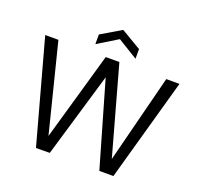

<svg xmlns="http://www.w3.org/2000/svg" viewBox="-151 -1066 1269 1231"><g transform="rotate(20 483.5 -450.5)"><path d="M218 1 26 -700H116L267 -99L439 -700H532L699 -99L852 -700H942L746 0H650L483 -578L312 0ZM348 -755V-821L485 -902L622 -821V-755L485 -839Z"/></g></svg>

Font: DeepMind Sans
Style: Regular
Weight: 400
Designer: Jonny Pinhorn / Modifications: Colophon Foundry
Foundry: Colophon Foundry
Version: Version 1.002; ttfautohint (v1.8.2)